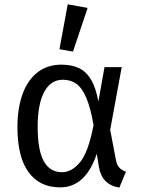

<svg xmlns="http://www.w3.org/2000/svg" viewBox="-20 -848 655 881"><path d="M431.3 -382.1 459.5 -540H538.5L485.6 -252.3L512.3 -112.3Q516.4 -91.3 526.9 -79.5Q537.4 -67.7 557.9 -60L527.7 12.8Q446.7 0 433.3 -84.6L424.1 -142.6Q372.8 11.8 255.9 11.8Q162.1 11.8 111 -57.9Q60 -127.7 60 -265.1Q60 -349.7 82.8 -414.4Q105.6 -479 151 -515.1Q196.4 -551.3 261.5 -551.3Q308.7 -551.3 342.3 -535.4Q375.9 -519.5 397.9 -482.3Q420 -445.1 431.3 -382.1ZM152.8 -265.1Q152.8 -159.5 180.8 -108.7Q208.7 -57.9 264.1 -57.9Q309.7 -57.9 347.7 -104.1Q385.6 -150.3 409.2 -273.8Q395.4 -354.4 375.6 -400Q355.9 -445.6 330 -463.8Q304.1 -482.1 268.2 -482.1Q212.8 -482.1 182.8 -426.2Q152.8 -370.3 152.8 -265.1ZM252.8 -622.1 290.8 -828.2 382.1 -811.8 314.9 -611.3Z"/></svg>

Font: Fira Code
Style: Regular
Weight: 400
Designer: Carrois Corporate, Edenspiekermann AG, Nikita Prokopov
Foundry: Carrois Corporate, Edenspiekermann AG, Nikita Prokopov
Version: Version 5.002